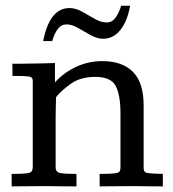

<svg xmlns="http://www.w3.org/2000/svg" viewBox="-20 -664 617 684"><path d="M21.5 0Q21.5 -3.9 21.5 -9.8Q21.5 -15.6 21.5 -22.2Q21.5 -28.8 21.5 -34.7Q21.5 -40.5 21.5 -44.4Q58.1 -44.4 73.7 -46.4Q89.4 -48.3 93 -54Q96.7 -59.6 96.7 -69.8V-377.4Q96.7 -389.6 82.3 -391.6Q67.9 -393.6 24.4 -393.6Q24.4 -398.9 24.4 -407.2Q24.4 -415.5 24.2 -423.8Q23.9 -432.1 23.9 -437Q40.5 -437 55.9 -437Q71.3 -437 85.9 -437.5Q109.9 -437.5 132.1 -438.2Q154.3 -439 175.8 -439.5V-370.6Q209 -406.7 252.4 -426.5Q295.9 -446.3 344.2 -446.3Q415.5 -446.3 453.6 -408Q491.7 -369.6 491.7 -288.1V-64.5Q491.7 -49.3 506.8 -47.4Q522 -45.4 560.1 -44.4V0Q536.1 0 512.9 -0.2Q489.7 -0.5 455.6 -1Q419.9 -1 391.6 -0.5Q363.3 0 335 0V-44.4Q372.1 -44.4 387.5 -46.4Q402.8 -48.3 406 -53.2Q409.2 -58.1 409.2 -66.9V-259.8Q409.2 -325.7 392.1 -357.9Q375 -390.1 319.8 -390.1Q266.6 -390.1 232.4 -365.7Q198.2 -341.3 179.7 -317.9Q179.2 -299.8 178.7 -281.5Q178.2 -263.2 178.2 -243.7V-67.4Q178.2 -50.3 195.6 -47.4Q212.9 -44.4 252.4 -44.4V0Q227.1 0 202.4 -0.2Q177.7 -0.5 142.1 -1Q105.5 -1 77.1 -0.5Q48.8 0 21.5 0ZM133.8 -517.6Q156.7 -635.3 227.5 -635.3Q249.5 -635.3 272.2 -622.6Q294.9 -609.9 317.4 -596.9Q339.8 -584 360.4 -584Q378.9 -584 391.4 -600.8Q403.8 -617.7 411.6 -643.6H443.4Q434.1 -588.9 408.9 -557.4Q383.8 -525.9 347.2 -525.9Q326.2 -525.9 303 -538.8Q279.8 -551.8 257.8 -564.5Q235.8 -577.1 217.3 -577.1Q198.2 -577.1 186 -561Q173.8 -544.9 166 -517.6Z"/></svg>

Font: Kameron
Style: Regular
Weight: 400
Designer: Vernon Adams
Foundry: Vernon Adams
Version: Version 1.100